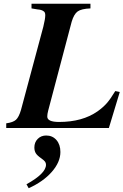

<svg xmlns="http://www.w3.org/2000/svg" viewBox="-20 -682 658 1023"><path d="M618.2 -191.9 560.1 0H13.2V-24.9Q49.8 -29.8 65.2 -43.9Q80.6 -58.1 91.8 -96.2L210.9 -540Q221.2 -582 221.2 -601.1Q221.2 -618.2 210.9 -623Q200.7 -630.4 180.2 -631.8L147.9 -637.2V-662.1H461.9V-637.2Q413.6 -635.3 393.8 -621.1Q374 -606.9 361.8 -565.9L236.8 -92.8Q231.9 -74.2 231.9 -62Q230.5 -32.2 294.9 -32.2Q418.9 -32.2 500 -88.9Q529.3 -109.9 549.1 -132.3Q568.8 -154.8 594.2 -196.8ZM132.8 320.8 121.1 299.8Q225.1 242.2 225.1 195.8Q225.1 186 219.7 179Q214.4 171.9 199.2 161.1Q179.2 147.5 171.1 135Q163.1 122.6 163.1 104Q163.1 76.2 180.9 58.1Q198.7 40 226.1 40Q259.8 40 280.8 64.2Q301.8 88.4 301.8 127.9Q301.8 181.6 255.9 233.9Q210 286.1 132.8 320.8Z"/></svg>

Font: Accordance
Style: Bold-Italic
Weight: 700
Italic angle: -11°
Version: Version 1.2 (build January 31, 2020) Miklal Software Solutio